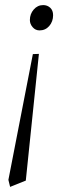

<svg xmlns="http://www.w3.org/2000/svg" viewBox="-20 -482 266 759"><path d="M13.2 229 109.9 -268.1 133.8 -269 82 231.9 20 256.8ZM98.1 -402.8Q98.1 -426.8 113.3 -444.3Q128.4 -461.9 150.9 -461.9Q167 -461.9 178.5 -451.4Q189.9 -440.9 189.9 -421.9Q189.9 -397 174.8 -379.4Q159.7 -361.8 136.2 -361.8Q120.1 -361.8 109.1 -374.5Q98.1 -387.2 98.1 -402.8Z"/></svg>

Font: Dihjauti
Style: Bold Italic
Weight: 700
Italic angle: -9°
Designer: T. Christopher White
Version: Version 3.0.0